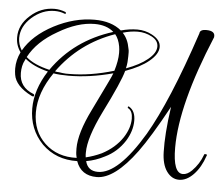

<svg xmlns="http://www.w3.org/2000/svg" viewBox="-92 -628 854 731"><g transform="rotate(5 334.5 -262.0)"><path d="M303 50Q243 50 224 -4Q143 -2 89 -55Q36 -110 36 -189Q36 -261 83 -334Q27 -348 -5 -375L-7 -371Q-14 -358 -16.5 -345.5Q-19 -333 -19 -320Q-19 -265 36 -244Q39 -242 39 -240Q39 -231 28 -237Q-33 -268 -40 -311Q-41 -317 -41.5 -323Q-42 -329 -42 -335Q-42 -367 -27 -398Q-45 -423 -45 -454Q-45 -502 -4 -538Q36 -574 88 -574Q108 -574 129 -566Q132 -565 132 -562Q132 -557 127 -559Q110 -566 89 -566Q42 -566 2 -531Q-37 -496 -37 -452Q-37 -428 -23 -405Q11 -465 89 -506Q166 -546 243 -546Q308 -546 346 -514Q379 -523 409 -523Q439 -523 465 -509Q499 -491 499 -464Q499 -437 465 -409Q434 -383 376 -362Q365 -320 304 -198Q254 -96 254 -40V-31Q254 -26 255 -21Q285 -28 315 -42Q365 -68 393 -110Q417 -147 417 -183Q417 -211 401 -221Q398 -221 398 -224Q398 -231 404 -227Q427 -213 427 -176Q427 -137 403 -98Q374 -53 328 -31Q294 -13 258 -7Q267 30 306 30Q383 30 479 -131Q517 -196 558.5 -295Q600 -394 645 -529Q646 -544 670 -544Q706 -544 702 -519Q591 -253 591 -88Q591 10 629 10Q646 10 663 -7Q690 -34 703 -70Q703 -73 707 -73Q717 -73 713 -67Q698 -22 671.5 5.5Q645 33 616 33Q588 33 569 6.5Q550 -20 549 -68Q548 -100 551 -143Q554 -186 562 -241Q496 -120 454 -63Q371 50 303 50ZM88 -341Q171 -460 318 -506Q291 -530 245 -530Q180 -530 106 -486Q30 -443 -2 -382Q28 -355 88 -341ZM378 -372Q430 -391 459 -415Q490 -440 490 -465Q490 -488 465 -501.5Q440 -515 411 -515Q384 -515 354 -506Q375 -484 381 -448Q383 -441 383 -434Q383 -427 383 -419Q383 -408 382 -396Q381 -384 378 -372ZM165 -332Q244 -332 335 -359Q347 -398 347 -428Q347 -435 346.5 -441Q346 -447 345 -453Q340 -481 326 -498Q192 -451 110 -337Q114 -336 118 -335.5Q122 -335 126 -335L140 -333Q146 -332 152 -332Q158 -332 165 -332ZM221 -16 220 -20Q218 -28 217.5 -36Q217 -44 217 -52Q217 -111 262 -202L312 -305Q330 -342 332 -349Q243 -325 162 -325Q128 -325 105 -329Q51 -251 51 -176Q51 -103 99 -58Q147 -13 221 -16Z"/></g></svg>

Font: Lovers Quarrel
Style: Regular
Weight: 400
Designer: Robert E. Leuschke
Foundry: Robert E. Leuschke
Version: Version 1.010; ttfautohint (v1.8.3)